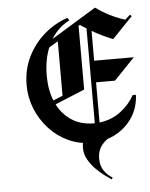

<svg xmlns="http://www.w3.org/2000/svg" viewBox="-57 -688 732 936"><g transform="rotate(-5 309.0 -220.0)"><path d="M451.7 200.8Q440.8 193.3 420 178.3Q399.2 163.3 377.5 141.7Q355.8 120 340.4 92.9Q325 65.8 325 35Q325 -1.7 343.8 -28.8Q362.5 -55.8 386.7 -70.8L476.7 -11.7Q445.8 -1.7 422.5 26.2Q399.2 54.2 399.2 95Q399.2 129.2 415.8 153.8Q432.5 178.3 456.7 191.7ZM368.3 14.2Q308.3 14.2 255.4 -10.4Q202.5 -35 162.9 -78.3Q123.3 -121.7 100.8 -176.7Q78.3 -231.7 78.3 -292.5Q78.3 -369.2 109.6 -432.1Q140.8 -495 192.9 -539.2Q245 -583.3 305 -602.5L313.3 -590Q257.5 -561.7 224.2 -506.7L443.3 -640.8Q475 -617.5 509.6 -600Q544.2 -582.5 585 -569.2L610.8 -591.7L617.5 -583.3L518.3 -480Q465.8 -500.8 416.7 -529.2V-383.3H610.8L509.2 -277.5H416.7V-80.8Q477.5 -88.3 521.7 -122.5Q565.8 -156.7 589.2 -200H605Q602.5 -137.5 570.4 -89.2Q538.3 -40.8 485.8 -13.3Q433.3 14.2 368.3 14.2ZM355.8 -247.5 210.8 -187.5Q235.8 -138.3 280.8 -108.8Q325.8 -79.2 390 -79.2Q391.7 -79.2 393.3 -79.2V-543.3Q377.5 -552.5 362.5 -563.3L355.8 -559.2ZM180 -330.8Q180 -261.7 201.7 -207.5L248.3 -226.7V-493.3L204.2 -466.7Q180 -406.7 180 -330.8Z"/></g></svg>

Font: Manufacturing Consent
Style: Regular
Weight: 400
Version: Version 3.000; ttfautohint (v1.8.4.7-5d5b)